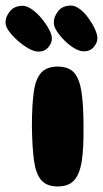

<svg xmlns="http://www.w3.org/2000/svg" viewBox="-66 -672 371 692"><path d="M142 0Q102 0 82.5 -23Q63 -46 56.5 -93.5Q50 -141 49 -216Q49 -291 55.5 -339Q62 -387 82 -409.5Q102 -432 142 -432Q182 -432 201.5 -409.5Q221 -387 228 -339Q235 -291 235 -216Q236 -141 229 -93.5Q222 -46 202 -23Q182 0 142 0ZM236 -487Q221 -487 203 -497.5Q185 -508 168 -524.5Q151 -541 139.5 -558.5Q128 -576 128 -590Q127 -610 143 -631Q159 -652 190 -652Q205 -652 222 -639Q239 -626 253 -606.5Q267 -587 276 -567.5Q285 -548 285 -534Q285 -518 272 -502.5Q259 -487 236 -487ZM72 -486Q57 -486 37.5 -497Q18 -508 -1 -524.5Q-20 -541 -33 -558.5Q-46 -576 -46 -590Q-47 -610 -31 -630.5Q-15 -651 16 -651Q31 -651 49.5 -638Q68 -625 84 -605.5Q100 -586 110.5 -566.5Q121 -547 121 -533Q121 -517 108 -501.5Q95 -486 72 -486Z"/></svg>

Font: Cherry Bomb One
Style: Regular
Weight: 400
Designer: satsuyako
Foundry: satsuyako
Version: Version 4.100; ttfautohint (v1.8.3)